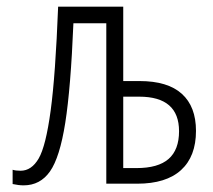

<svg xmlns="http://www.w3.org/2000/svg" viewBox="-20 -553 640 578"><path d="M570 -159Q570 -82 525 -41Q480 0 393 0H300V-483H201Q193 -288 176.5 -183.5Q160 -79 130.5 -37Q101 5 51 5Q36 5 18 1V-42Q27 -39 42 -39Q75 -39 96.5 -76Q118 -113 132.5 -220Q147 -327 155 -533H331H351V-309H400Q485 -309 527.5 -270.5Q570 -232 570 -159ZM519 -158Q519 -262 399 -262H351V-47H391Q456 -47 487.5 -74.5Q519 -102 519 -158Z"/></svg>

Font: Noto Sans Mono UI Light
Style: Regular
Weight: 300
Monospace: yes
Designer: Monotype Design team
Foundry: Monotype Imaging Inc.
Version: Version 1.000